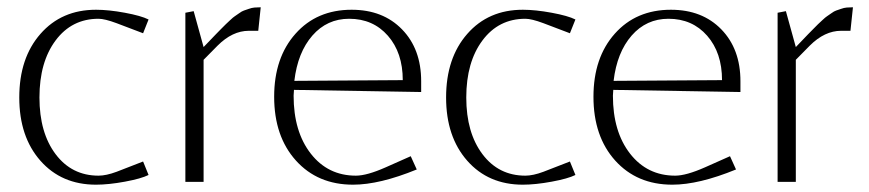

<svg xmlns="http://www.w3.org/2000/svg" viewBox="-20 -502 2399 530"><path d="M390.1 -448.2 375 -410.2 301.8 -438Q269 -450.2 252 -450.2Q178.2 -450.2 133.5 -390.4Q88.9 -330.6 88.9 -232.9Q88.9 -135.7 133.5 -76.4Q178.2 -17.1 252 -17.1Q272.9 -17.1 301.8 -27.8L375 -56.2L390.1 -19Q369.6 -8.8 324.7 -0.5Q279.8 7.8 245.1 7.8Q149.9 7.8 91.6 -58.3Q33.2 -124.5 33.2 -232.9Q33.2 -341.8 91.6 -408.4Q149.9 -475.1 245.1 -475.1Q279.8 -475.1 324.7 -466.8Q369.6 -458.5 390.1 -448.2Z M692.9 -417H667Q621.6 -417 580.6 -376L542 -336.9V0H491.7V-466.8L514.6 -471.2L542 -372.1L575.7 -407.2Q579.1 -410.6 589.6 -421.4Q600.1 -432.1 603.3 -435.1Q606.4 -438 615.2 -446.3Q624 -454.6 627.9 -457Q631.8 -459.5 639.9 -465.3Q647.9 -471.2 653.3 -472.9Q658.7 -474.6 666.7 -477.5Q674.8 -480.5 682.6 -481.2Q690.4 -481.9 699.7 -481.9Z M791.5 -253.9Q791.5 -251.5 791 -246.1Q790.5 -240.7 790.5 -237.8Q790.5 -138.7 837.9 -77.9Q885.3 -17.1 962.4 -17.1Q992.7 -17.1 1044.4 -40L1113.8 -70.8L1130.4 -34.2Q1027.8 7.8 954.6 7.8Q856.9 7.8 796.9 -58.8Q736.8 -125.5 736.8 -234.9Q736.8 -342.8 795.7 -408.9Q854.5 -475.1 950.7 -475.1Q1037.1 -475.1 1089.8 -420.9Q1142.6 -366.7 1142.6 -277.8V-248ZM792.5 -278.8 1091.8 -280.8Q1091.8 -356.4 1050.8 -403.3Q1009.8 -450.2 943.8 -450.2Q882.8 -450.2 842.3 -403.8Q801.8 -357.4 792.5 -278.8Z M1568.4 -448.2 1553.2 -410.2 1480 -438Q1447.3 -450.2 1430.2 -450.2Q1356.4 -450.2 1311.8 -390.4Q1267.1 -330.6 1267.1 -232.9Q1267.1 -135.7 1311.8 -76.4Q1356.4 -17.1 1430.2 -17.1Q1451.2 -17.1 1480 -27.8L1553.2 -56.2L1568.4 -19Q1547.9 -8.8 1502.9 -0.5Q1458 7.8 1423.3 7.8Q1328.1 7.8 1269.8 -58.3Q1211.4 -124.5 1211.4 -232.9Q1211.4 -341.8 1269.8 -408.4Q1328.1 -475.1 1423.3 -475.1Q1458 -475.1 1502.9 -466.8Q1547.9 -458.5 1568.4 -448.2Z M1672.9 -253.9Q1672.9 -251.5 1672.4 -246.1Q1671.9 -240.7 1671.9 -237.8Q1671.9 -138.7 1719.2 -77.9Q1766.6 -17.1 1843.8 -17.1Q1874 -17.1 1925.8 -40L1995.1 -70.8L2011.7 -34.2Q1909.2 7.8 1835.9 7.8Q1738.3 7.8 1678.2 -58.8Q1618.2 -125.5 1618.2 -234.9Q1618.2 -342.8 1677 -408.9Q1735.8 -475.1 1832 -475.1Q1918.5 -475.1 1971.2 -420.9Q2023.9 -366.7 2023.9 -277.8V-248ZM1673.8 -278.8 1973.1 -280.8Q1973.1 -356.4 1932.1 -403.3Q1891.1 -450.2 1825.2 -450.2Q1764.2 -450.2 1723.6 -403.8Q1683.1 -357.4 1673.8 -278.8Z M2327.6 -417H2301.8Q2256.3 -417 2215.3 -376L2176.8 -336.9V0H2126.5V-466.8L2149.4 -471.2L2176.8 -372.1L2210.4 -407.2Q2213.9 -410.6 2224.4 -421.4Q2234.9 -432.1 2238 -435.1Q2241.2 -438 2250 -446.3Q2258.8 -454.6 2262.7 -457Q2266.6 -459.5 2274.7 -465.3Q2282.7 -471.2 2288.1 -472.9Q2293.5 -474.6 2301.5 -477.5Q2309.6 -480.5 2317.4 -481.2Q2325.2 -481.9 2334.5 -481.9Z"/></svg>

Font: Resagokr
Style: Light
Weight: 300
Designer: gluk
Foundry: gluk
Version: Version 0.95